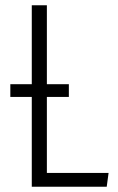

<svg xmlns="http://www.w3.org/2000/svg" viewBox="-20 -705 444 725"><path d="M157 -52H390L383 0H100V-339H19V-387H100V-685H157V-387H240V-339H157Z"/></svg>

Font: Fira Sans Extra Condensed Light
Style: Regular
Weight: 300
Width: 1
Designer: Carrois Corporate & Edenspiekermann AG
Foundry: Carrois Corporate GbR & Edenspiekermann AG
Version: Version 4.203